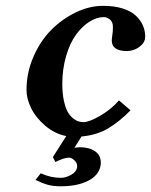

<svg xmlns="http://www.w3.org/2000/svg" viewBox="-20 -464 523 665"><path d="M219.2 82Q201.7 82 171.9 97.2L163.1 80.1L209.5 7.3Q169.9 -0.5 137.2 -28.1Q104.5 -55.7 88.1 -88.9Q71.8 -122.1 71.8 -151.9Q71.8 -211.9 95.7 -267.1Q119.6 -322.3 157.5 -360.4Q195.3 -398.4 242.7 -421.1Q290 -443.8 336.9 -443.8Q376.5 -443.8 405.8 -434.3Q435.1 -424.8 451.4 -408.9Q467.8 -393.1 475.3 -375Q482.9 -356.9 482.9 -336.9Q482.9 -319.8 470 -307.9Q457 -295.9 443.8 -291.5Q430.7 -287.1 420.9 -287.1Q367.2 -287.1 367.2 -323.2Q367.2 -331.5 369.1 -342.8Q371.1 -354 371.1 -370.1Q371.1 -388.7 360.4 -396.7Q349.6 -404.8 339.8 -404.8Q314.9 -404.8 289.6 -388.7Q264.2 -372.6 243.2 -343.8Q222.2 -314.9 209 -270Q195.8 -225.1 195.8 -172.9Q195.8 -140.1 201.2 -115.5Q206.5 -90.8 214.1 -77.1Q221.7 -63.5 232.2 -54.9Q242.7 -46.4 251.5 -43.7Q260.3 -41 269 -41Q288.6 -41 326.4 -62.7Q364.3 -84.5 392.1 -116.2L432.1 -82Q393.6 -42.5 354.5 -19.3Q315.4 3.9 262.2 8.8L237.8 47.9L254.9 45.9Q289.1 45.9 309.1 59.8Q329.1 73.7 329.1 99.1Q329.1 106.9 328.1 110.8Q321.8 144 284.4 162.6Q247.1 181.2 190.9 181.2Q164.1 181.2 145.5 176Q127 170.9 103 159.2L121.1 136.2Q155.3 151.9 190.9 151.9Q207 151.9 225.3 142.1Q243.7 132.3 247.1 116.2V110.8Q247.1 99.6 237.3 90.8Q227.5 82 219.2 82Z"/></svg>

Font: Linux Libertine G
Style: Semibold Italic
Weight: 600
Italic angle: -11.5°
Designer: Philipp H. Poll
Foundry: Philipp H. Poll
Version: Version 5.1.1